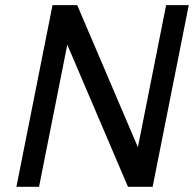

<svg xmlns="http://www.w3.org/2000/svg" viewBox="-20 -717 745 737"><path d="M617.7 -697.3H704.6L565.9 0H471.2L238.3 -545.4L129.9 0H43L181.6 -697.3H276.4L509.3 -151.9Z"/></svg>

Font: Qaz
Style: Italic
Weight: 400
Italic angle: -11.25°
Designer: GGBotNet
Foundry: f0n7
Version: 0.70